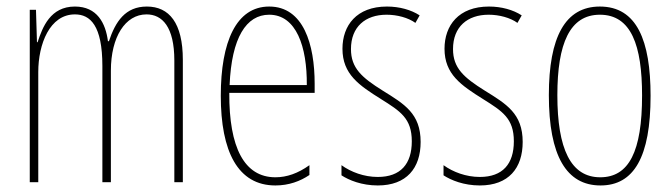

<svg xmlns="http://www.w3.org/2000/svg" viewBox="-20 -557 2055 587"><path d="M429 -537C363 -537 333 -491 313 -431H310C303 -486 277 -537 209 -537C134 -537 110 -474 95 -428H93L90 -527H71V0H97V-337C97 -422 132 -513 209 -513C256 -513 293 -479 293 -355V0H319V-341C319 -444 363 -513 428 -513C476 -513 513 -475 513 -372V0H539V-374C539 -487 497 -537 429 -537Z M803 -537C702 -537 655 -429 655 -264C655 -94 707 10 822 10C863 10 898 -3 926 -22V-52C891 -27 857 -15 822 -15C727 -15 680 -106 681 -273H942V-301C942 -421 908 -537 803 -537ZM803 -512C886 -512 919 -414 918 -297H682C688 -442 733 -512 803 -512Z M1266 -123C1266 -210 1216 -239 1150 -280C1086 -320 1053 -349 1053 -407C1053 -475 1097 -512 1162 -512C1194 -512 1228 -503 1250 -487L1263 -510C1237 -527 1201 -537 1163 -537C1070 -537 1027 -479 1027 -408C1027 -330 1078 -296 1145 -254C1204 -217 1239 -195 1239 -125C1239 -56 1205 -16 1135 -16C1093 -16 1053 -31 1024 -52V-21C1047 -6 1086 10 1135 10C1223 10 1266 -43 1266 -123Z M1578 -123C1578 -210 1528 -239 1462 -280C1398 -320 1365 -349 1365 -407C1365 -475 1409 -512 1474 -512C1506 -512 1540 -503 1562 -487L1575 -510C1549 -527 1513 -537 1475 -537C1382 -537 1339 -479 1339 -408C1339 -330 1390 -296 1457 -254C1516 -217 1551 -195 1551 -125C1551 -56 1517 -16 1447 -16C1405 -16 1365 -31 1336 -52V-21C1359 -6 1398 10 1447 10C1535 10 1578 -43 1578 -123Z M1969 -264C1969 -433 1927 -537 1814 -537C1708 -537 1658 -444 1658 -266C1658 -80 1712 10 1816 10C1918 10 1969 -77 1969 -264ZM1684 -266C1684 -424 1722 -512 1814 -512C1910 -512 1943 -418 1943 -265C1943 -94 1903 -15 1815 -15C1725 -15 1684 -102 1684 -266Z"/></svg>

Font: Noto Sans Gurmukhi UI ExtraCondensed Thin
Style: Regular
Weight: 100
Width: 2
Designer: Jelle Bosma - Monotype Design Team
Foundry: Monotype Imaging Inc.
Version: Version 2.004